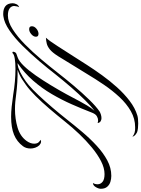

<svg xmlns="http://www.w3.org/2000/svg" viewBox="-25 -772 878 1192"><g transform="rotate(-90 414.0 -176.0)"><path d="M-82 76Q-100 76 -118.5 70.5Q-137 65 -149.5 50.5Q-162 36 -162 11Q-162 -3 -151.5 -20.5Q-141 -38 -126 -38Q-134 -26 -134 -9Q-134 9 -119 21.5Q-104 34 -71 34Q-33 34 9 12.5Q51 -9 94 -44.5Q137 -80 178 -123Q219 -166 254 -210Q294 -260 335 -308Q376 -356 414.5 -394.5Q453 -433 483 -454Q493 -461 516.5 -477Q540 -493 577 -506Q540 -505 499.5 -507.5Q459 -510 421 -515Q400 -518 378 -520Q356 -522 333 -522Q272 -522 218 -506Q164 -490 135 -450Q118 -426 118 -403Q118 -387 125 -377Q129 -373 134 -368.5Q139 -364 142 -364Q138 -360 132 -360Q125 -360 118.5 -363.5Q112 -367 108 -371Q98 -382 93 -396.5Q88 -411 88 -425Q88 -453 102 -472Q130 -510 174 -528Q218 -546 285 -546Q314 -546 348 -542.5Q382 -539 422 -533Q506 -519 582 -519Q620 -519 647 -523.5Q674 -528 681 -538Q692 -538 688 -529Q685 -516 675 -513Q665 -510 653 -505Q630 -497 601 -467Q572 -437 541.5 -393Q511 -349 481 -299.5Q451 -250 425 -202.5Q399 -155 380 -118Q370 -99 355 -74Q340 -49 322 -28Q350 -49 388 -87Q426 -125 467.5 -173Q509 -221 548 -270Q585 -318 631 -372Q677 -426 725.5 -475Q774 -524 821.5 -556.5Q869 -589 909 -594Q914 -595 917.5 -595Q921 -595 925 -595Q954 -595 971.5 -581.5Q989 -568 990 -537Q990 -526 984 -513Q978 -500 965 -496Q969 -501 970.5 -511Q972 -521 973 -528Q972 -545 957.5 -555.5Q943 -566 914 -566Q874 -566 827.5 -536Q781 -506 733.5 -459Q686 -412 641.5 -359Q597 -306 561 -260Q523 -211 478 -157.5Q433 -104 391 -61Q349 -18 318 3Q312 7 300 11Q288 15 276 15Q266 15 257 9.5Q248 4 246 -9Q248 -8 253 -7Q258 -6 264 -6Q275 -6 289 -14Q303 -22 313 -50Q335 -107 362.5 -169.5Q390 -232 426 -293.5Q462 -355 509.5 -409.5Q557 -464 618 -506Q609 -506 599 -503.5Q589 -501 589 -501Q561 -491 531.5 -472.5Q502 -454 481 -436Q454 -413 418 -374.5Q382 -336 343 -290.5Q304 -245 267 -198Q230 -151 189.5 -103Q149 -55 105 -14.5Q61 26 14.5 51Q-32 76 -82 76ZM802 -376H800Q782 -376 782 -392Q782 -407 797.5 -420.5Q813 -434 829 -434Q847 -434 847 -417Q847 -402 832.5 -389.5Q818 -377 802 -376ZM243 243Q229 243 214.5 241.5Q200 240 189 236Q181 232 172.5 225Q164 218 161 207Q172 216 186 220.5Q200 225 220 224Q273 224 319.5 197.5Q366 171 407 127Q448 83 484 30Q520 -23 552 -76.5Q584 -130 612 -174L661 -254Q684 -290 702.5 -305Q721 -320 738.5 -324.5Q756 -329 776 -330Q755 -307 723 -256.5Q691 -206 656 -152Q635 -119 606.5 -74.5Q578 -30 543 18.5Q508 67 468 111.5Q428 156 383.5 190Q339 224 292 238Q275 243 243 243Z"/></g></svg>

Font: Luxurious Script
Style: Regular
Weight: 400
Designer: Robert E. Leuschke
Foundry: Robert E. Leuschke
Version: Version 1.010; ttfautohint (v1.8.3)